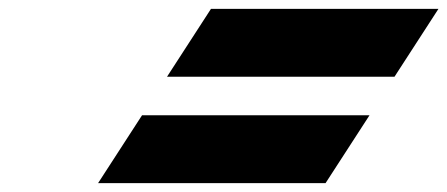

<svg xmlns="http://www.w3.org/2000/svg" viewBox="-20 -631 1009 433"><path d="M455.8 -611 356.7 -458H869.7L968.8 -611ZM300.3 -371 201.2 -218H714.2L813.3 -371Z"/></svg>

Font: Hussar
Style: BdWodka
Weight: 700
Foundry: Cannot Into Space Fonts
Version: Version 2.00